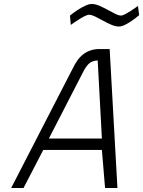

<svg xmlns="http://www.w3.org/2000/svg" viewBox="-20 -943 718 963"><path d="M678 -867Q658 -850 640 -838Q624 -827 607 -818.5Q590 -810 576 -810Q559 -810 538 -819Q517 -828 496.5 -839.5Q476 -851 457.5 -860Q439 -869 427 -869Q418 -869 402.5 -861Q387 -853 372 -843Q354 -832 335 -818L331 -865Q351 -881 371 -894Q388 -905 407 -914Q426 -923 440 -923Q458 -923 478.5 -914Q499 -905 519.5 -894Q540 -883 557.5 -874Q575 -865 587 -865Q595 -865 609 -872.5Q623 -880 637 -889Q654 -900 672 -913ZM344 -598Q354 -619 366.5 -637.5Q379 -656 396 -669.5Q413 -683 435 -690.5Q457 -698 486 -697H530L569 0H507L491 -191H197L98 0H36ZM225 -248H491L470 -640Q439 -638 424 -622Q409 -606 398 -584Z"/></svg>

Font: Panefresco 250wt
Style: Italic
Weight: 300
Version: Version 1.000